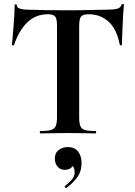

<svg xmlns="http://www.w3.org/2000/svg" viewBox="-20 -674 683 970"><path d="M222 -602Q161 -602 118.5 -561.5Q76 -521 51 -447Q50 -444 45 -444.5Q40 -445 40 -448Q42 -462 44 -487.5Q46 -513 48.5 -543Q51 -573 52.5 -601Q54 -629 54 -647Q54 -652 59.5 -652Q65 -652 65 -647Q65 -637 75.5 -632.5Q86 -628 99.5 -626.5Q113 -625 122 -625Q208 -622 323 -622Q393 -622 435 -623.5Q477 -625 516 -625Q552 -625 570.5 -629.5Q589 -634 594 -650Q595 -654 600.5 -654Q606 -654 606 -650Q604 -634 602.5 -605.5Q601 -577 599.5 -545.5Q598 -514 597 -487.5Q596 -461 596 -448Q596 -445 591 -445Q586 -445 585 -448Q570 -527 528.5 -564.5Q487 -602 428 -602Q408 -602 397.5 -596.5Q387 -591 383.5 -578Q380 -565 380 -542V-81Q380 -52 386 -37Q392 -22 409.5 -17Q427 -12 463 -12Q466 -12 466 -6Q466 0 463 0Q435 0 400 -1Q365 -2 323 -2Q283 -2 248 -1Q213 0 184 0Q181 0 181 -6Q181 -12 184 -12Q219 -12 237 -17Q255 -22 261.5 -37Q268 -52 268 -81V-544Q268 -566 264.5 -578.5Q261 -591 251 -596.5Q241 -602 222 -602ZM316 275Q312 277 308.5 272.5Q305 268 309 265Q327 251 342 234.5Q357 218 357 198Q357 175 348 166Q339 157 325 156L352 137Q353 160 341.5 172Q330 184 306 184Q285 184 271 168Q257 152 257 127Q257 98 277 83.5Q297 69 322 69Q357 69 374.5 91.5Q392 114 392 150Q392 192 370 222Q348 252 316 275Z"/></svg>

Font: Cormorant Light
Style: Bold
Weight: 700
Version: Version 4.000